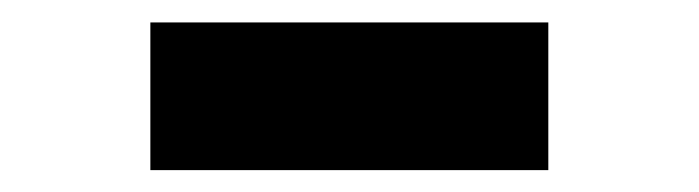

<svg xmlns="http://www.w3.org/2000/svg" viewBox="-20 -606 626 172"><path d="M471.2 -585.9V-453.6H114.7V-585.9Z"/></svg>

Font: CaskaydiaMono NF
Style: Bold
Weight: 700
Designer: Aaron Bell
Foundry: Saja Typeworks
Version: Version 2111.001; ttfautohint (v1.8.4);Nerd Fonts 3.1.1